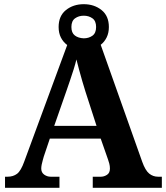

<svg xmlns="http://www.w3.org/2000/svg" viewBox="-20 -897 793 917"><path d="M4 0V-53H16Q43 -53 61.5 -67Q80 -81 96 -126L301 -682Q282 -696 271 -717.5Q260 -739 260 -768Q260 -821 295 -849Q330 -877 380 -877Q430 -877 465 -849Q500 -821 500 -768Q500 -740 489.5 -718.5Q479 -697 461 -683L659 -125Q674 -83 692.5 -68Q711 -53 735 -53H753V0H423V-53H462Q477 -53 491 -62Q505 -71 505 -92Q505 -104 502 -115.5Q499 -127 496 -135L461 -235H218L189 -149Q187 -141 184 -131Q181 -121 179 -110.5Q177 -100 177 -92Q177 -73 191 -63Q205 -53 222 -53H264V0ZM239 -296H441L388 -460Q381 -483 373 -509.5Q365 -536 358 -563Q351 -590 345 -613Q340 -592 332 -566.5Q324 -541 315 -514.5Q306 -488 298 -465ZM380 -714Q404 -714 421.5 -726.5Q439 -739 439 -768Q439 -797 421.5 -809.5Q404 -822 380 -822Q356 -822 338.5 -809.5Q321 -797 321 -768Q321 -740 337.5 -727.5Q354 -715 380 -714Z"/></svg>

Font: Noto Serif Kannada
Style: Bold
Weight: 700
Version: Version 2.003